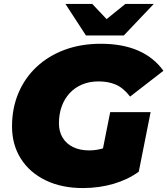

<svg xmlns="http://www.w3.org/2000/svg" viewBox="-20 -938 849 974"><path d="M400 16Q292 16 211 -23.5Q130 -63 85.5 -133.5Q41 -204 41 -297Q41 -389 73.5 -466Q106 -543 166 -599Q226 -655 308.5 -685.5Q391 -716 491 -716Q601 -716 680.5 -681.5Q760 -647 809 -579L640 -448Q606 -492 568 -508.5Q530 -525 480 -525Q434 -525 397 -509.5Q360 -494 333.5 -465.5Q307 -437 293 -398Q279 -359 279 -312Q279 -271 297.5 -240Q316 -209 350.5 -192Q385 -175 433 -175Q473 -175 513 -188.5Q553 -202 595 -235L684 -67Q629 -27 556 -5.5Q483 16 400 16ZM486 -103 539 -369H744L684 -67ZM416 -758 312 -918H448L571 -788H455L616 -918H760L608 -758Z"/></svg>

Font: Montserrat Thin Black
Style: Italic
Weight: 900
Italic angle: -11.3°
Version: Version 9.000